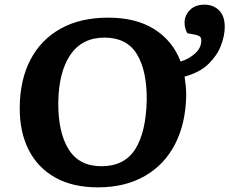

<svg xmlns="http://www.w3.org/2000/svg" viewBox="-20 -792 988 827"><path d="M402 15Q293 15 217.5 -27.5Q142 -70 103 -147.5Q64 -225 65 -330Q66 -448 111 -534.5Q156 -621 241 -668.5Q326 -716 446 -716Q566 -716 645 -666Q724 -616 758 -527Q792 -537 819.5 -561Q847 -585 847 -618Q847 -629 841.5 -634Q836 -639 823 -642L787 -649Q775 -669 775 -694Q775 -726 798 -749Q821 -772 861 -772Q898 -772 923 -748Q948 -724 948 -676Q948 -639 932 -596.5Q916 -554 878.5 -517Q841 -480 775 -462Q778 -443 780 -422.5Q782 -402 782 -381Q780 -261 734.5 -172Q689 -83 604 -34Q519 15 402 15ZM417 -76Q516 -76 562.5 -149.5Q609 -223 612 -361Q613 -488 569.5 -559Q526 -630 430 -630Q334 -630 283.5 -556.5Q233 -483 231 -351Q230 -222 275.5 -149Q321 -76 417 -76Z"/></svg>

Font: Literata 7pt
Style: Bold Italic
Weight: 700
Italic angle: -2°
Designer: Latin by Veronika Burian and Jose Scaglione. Greek by Irene Vlachou. Cyrillic by Vera Evstafieva
Foundry: TypeTogether
Version: Version 3.002